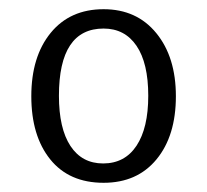

<svg xmlns="http://www.w3.org/2000/svg" viewBox="-20 -782 449 417"><path d="M205 -385Q130 -385 89 -436Q48 -487 48 -573Q48 -659 90 -710.5Q132 -762 205 -762Q277 -762 319.5 -710Q362 -658 362 -573Q362 -487 320 -436Q278 -385 205 -385ZM204 -427Q251 -427 276.5 -465.5Q302 -504 302 -574Q302 -645 276.5 -682.5Q251 -720 205 -720Q108 -720 108 -574Q108 -503 133 -465Q158 -427 204 -427Z"/></svg>

Font: Arsenal
Style: Regular
Weight: 400
Designer: Andrij Shevchenko
Foundry: Stairsfor
Version: Version 2.001;PS 002.001;hotconv 1.0.88;makeotf.lib2.5.64775